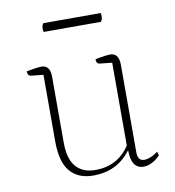

<svg xmlns="http://www.w3.org/2000/svg" viewBox="-73 -674 684 751"><g transform="rotate(-10 269.0 -298.5)"><path d="M238 12Q179 12 146.5 -25.5Q114 -63 114 -146V-410L66 -415Q52 -416 52 -435Q81 -440 92.5 -441.5Q104 -443 111 -443Q146 -443 146 -396V-135Q146 -70 173 -39Q200 -8 250 -8Q339 -8 387 -81V-410L339 -415Q325 -416 325 -435Q354 -440 365.5 -441.5Q377 -443 384 -443Q419 -443 419 -396V-49Q419 -14 445 -14Q457 -14 472.5 -20.5Q488 -27 499 -37L504 -22Q491 -7 473 2.5Q455 12 439 12Q389 12 389 -60H387Q333 12 238 12ZM371 -575H144Q142 -581 142 -587Q142 -602 149 -609H376Q378 -605 378 -597Q378 -582 371 -575Z"/></g></svg>

Font: Petrona Thin
Style: Regular
Weight: 100
Designer: Ringo R. Seeber
Foundry: Ringo R. Seeber
Version: Version 2.001; ttfautohint (v1.8.3)